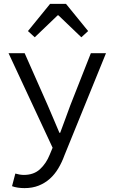

<svg xmlns="http://www.w3.org/2000/svg" viewBox="-20 -760 590 989"><path d="M42 199Q55 204 72 206.5Q89 209 106 209Q147 209 179.5 196Q212 183 237 160.5Q262 138 280.5 107Q299 76 312 40L526 -486H448L342 -217Q330 -184 316.5 -147.5Q303 -111 290 -76H286Q271 -111 255.5 -148Q240 -185 226 -217L107 -486H24L251 1L236 37Q218 82 186 111.5Q154 141 103 141Q92 141 80.5 139Q69 137 59 134ZM124 -600 159 -568 277 -681H281L399 -568L434 -600L320 -740H238Z"/></svg>

Font: Codetta
Style: Regular
Weight: 400
Italic angle: -11°
Designer: Ulrich Proeller
Foundry: PROSA GmbH
Version: Version 2.00;September 29, 2018;FontCreator 11.5.0.2427 64-b